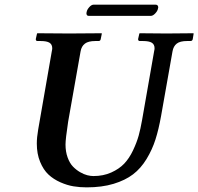

<svg xmlns="http://www.w3.org/2000/svg" viewBox="-20 -788 847 820"><path d="M638.2 -568.8Q640.1 -576.7 640.1 -582Q640.1 -598.1 628.4 -605.5Q616.7 -612.8 590.8 -612.8H577.1Q569.8 -612.8 569.8 -621.1L575.2 -645L577.1 -646Q651.9 -645 690.9 -645L805.2 -646L807.1 -645L803.2 -621.1Q801.8 -612.8 793 -612.8H778.8Q749 -612.8 734.9 -601.8Q720.7 -590.8 716.8 -568.8L668 -293Q657.7 -235.4 644 -192.4Q630.4 -149.4 606 -109.1Q581.5 -68.8 548.3 -43.5Q515.1 -18.1 465.1 -2.9Q415 12.2 350.1 12.2Q321.3 12.2 294.2 7.8Q267.1 3.4 237.8 -9.5Q208.5 -22.5 187 -42.5Q165.5 -62.5 151.4 -96.7Q137.2 -130.9 137.2 -174.8Q137.2 -201.2 143.1 -234.9L201.2 -568.8Q203.1 -576.7 203.1 -582Q203.1 -598.1 191.4 -605.5Q179.7 -612.8 153.8 -612.8H140.1Q132.8 -612.8 132.8 -621.1L138.2 -645L140.1 -646Q236.8 -645 275.9 -645L413.1 -646L415 -645L410.2 -621.1Q408.7 -612.8 400.9 -612.8H387.2Q357.4 -612.8 342.8 -601.8Q328.1 -590.8 324.2 -568.8L271 -268.1Q259.8 -193.8 259.8 -170.9Q259.8 -140.1 268.8 -115.5Q277.8 -90.8 291.5 -76.7Q305.2 -62.5 322 -52.7Q338.9 -43 353 -39.6Q367.2 -36.1 378.9 -36.1Q421.4 -36.1 455.1 -51.3Q488.8 -66.4 510.3 -88.9Q531.7 -111.3 547.9 -145.3Q564 -179.2 572.3 -209Q580.1 -237.3 586.9 -275.9ZM624 -720.2H358.9Q349.1 -720.2 349.1 -731.9Q349.1 -734.9 350.1 -736.8Q351.6 -746.6 361.1 -757.3Q370.6 -768.1 379.9 -768.1H644Q655.8 -768.1 655.8 -755.9Q655.8 -753.9 654.8 -752Q653.3 -741.7 643.3 -731Q633.3 -720.2 624 -720.2Z"/></svg>

Font: Linux Libertine G
Style: Bold Italic
Weight: 700
Italic angle: -11.5°
Designer: Philipp H. Poll
Foundry: Philipp H. Poll
Version: Version 4.1.0